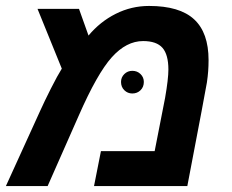

<svg xmlns="http://www.w3.org/2000/svg" viewBox="-37 -629 783 649"><path d="M466.8 -608.9Q570.3 -608.9 619.1 -563.7Q668 -518.6 668 -425.8Q668 -406.2 666.7 -388.9Q665.5 -371.6 662.4 -350.3Q659.2 -329.1 596.2 0H280.8L304.2 -118.2H485.8L521 -297.9Q532.2 -362.3 532.2 -394Q532.2 -444.3 512.2 -467.3Q492.2 -490.2 446.8 -490.2Q390.1 -490.2 340.8 -435.3Q291.5 -380.4 229 -237.8L124 0H-17.1L98.1 -252.9Q112.8 -285.6 135 -329.6Q157.2 -373.5 171.9 -397L89.8 -599.1H230L262.2 -508.8Q301.3 -555.7 354.2 -582.3Q407.2 -608.9 466.8 -608.9ZM372.1 -352.1Q372.1 -367.7 383.3 -378.7Q394.5 -389.6 410.2 -389.6Q426.8 -389.6 438 -378.7Q449.2 -367.7 449.2 -352.1Q449.2 -335 438 -324Q426.8 -313 410.2 -313Q394.5 -313 383.3 -324Q372.1 -335 372.1 -352.1Z"/></svg>

Font: Liberation Sans
Style: Bold Italic
Weight: 700
Italic angle: -12°
Designer: Steve Matteson
Foundry: Ascender Corporation
Version: Version 2.1.5